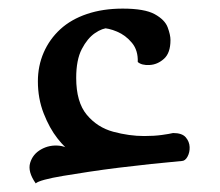

<svg xmlns="http://www.w3.org/2000/svg" viewBox="-20 -413 511 446"><path d="M63 13Q44 -14 50 -34.5Q56 -55 75.5 -66Q95 -77 118 -74.5Q141 -72 157 -51L146 -60Q132 -68 113.5 -91.5Q95 -115 81.5 -149.5Q68 -184 68 -224Q68 -260 81.5 -291Q95 -322 120 -345Q145 -368 182 -380.5Q219 -393 265 -393Q316 -393 339.5 -380Q363 -367 369.5 -349.5Q376 -332 376 -320Q376 -290 361 -276.5Q346 -263 327.5 -262Q309 -261 300 -269Q301 -296 286.5 -313.5Q272 -331 252 -339.5Q232 -348 215 -348H233Q218 -348 200.5 -336Q183 -324 170 -299Q157 -274 157 -232Q157 -176 181.5 -146.5Q206 -117 243 -107Q280 -97 315 -97Q338 -97 356 -99.5Q374 -102 382 -104Q403 -104 411.5 -94Q420 -84 420.5 -71.5Q421 -59 415.5 -49Q410 -39 402 -39Q368 -36 330.5 -32Q293 -28 256.5 -23.5Q220 -19 187 -14Q154 -9 127 -4.5Q100 0 83.5 4.5Q67 9 63 13Z"/></svg>

Font: El Messiri
Style: Regular
Weight: 400
Designer: Mohamed Gaber
Foundry: Kief Type Foundry
Version: Version 2.020